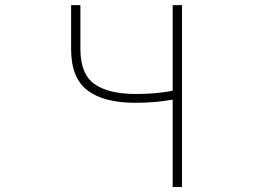

<svg xmlns="http://www.w3.org/2000/svg" viewBox="-20 -746 1040 766"><path d="M668.9 0V-348.6Q599.6 -335.9 518.6 -335.9Q393.6 -335.9 328.6 -385.7Q263.7 -435.5 263.7 -549.8V-725.6H300.8V-549.8Q300.8 -451.2 356.4 -411.1Q412.1 -371.1 522.5 -371.1Q603.5 -371.1 668.9 -383.8V-725.6H706.1V0Z"/></svg>

Font: Gen Shin Gothic Monospace ExtraLight
Style: Regular
Weight: 200
Designer: [Source Han Sans]
Ryoko NISHIZUKA  (kana & ideographs); Paul D. Hunt (Latin, Greek & Cyrillic); Wenlong ZHANG  (bopomofo
Version: Version 1.002.20150607